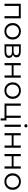

<svg xmlns="http://www.w3.org/2000/svg" viewBox="2632 -3414 909 6212"><g transform="rotate(90 3086.0 -307.5)"><path d="M101.1 0V-525.5H573.1V0H502.1V-481.6L520.3 -462.9H153.9L172.1 -481.6V0Z M991.5 4.7Q914.7 4.7 854.4 -29.7Q794.1 -64 759.1 -124.7Q724.1 -185.5 724.1 -263.1Q724.1 -341.7 759.2 -401.6Q794.3 -461.5 854.4 -495.9Q914.4 -530.2 991.5 -530.2Q1068.6 -530.2 1129.2 -495.9Q1189.9 -461.6 1224.4 -401.7Q1259 -341.9 1259 -263.1Q1259 -185.3 1224.5 -124.6Q1190 -64 1129.2 -29.7Q1068.4 4.7 991.5 4.7ZM991.5 -57.9Q1047.9 -57.9 1092.2 -83.5Q1136.5 -109.2 1161.9 -155.7Q1187.4 -202.2 1187.4 -263Q1187.4 -324.8 1161.9 -370.8Q1136.5 -416.8 1092.2 -442.2Q1047.9 -467.6 991.8 -467.6Q935.7 -467.6 891.7 -442.2Q847.6 -416.8 821.6 -370.8Q795.7 -324.8 795.7 -263Q795.7 -202.2 821.6 -155.7Q847.6 -109.2 891.6 -83.5Q935.7 -57.9 991.5 -57.9Z M1411.1 0V-525.5H1643Q1732.4 -525.5 1783.9 -491.1Q1835.3 -456.7 1835.3 -391.1Q1835.3 -326.5 1786 -292.5Q1736.7 -258.4 1657 -258.4L1671.1 -278.8Q1765 -278.8 1809.1 -244.1Q1853.2 -209.5 1853.2 -142.8Q1853.2 -74.5 1803.4 -37.3Q1753.5 0 1650.4 0ZM1480.4 -55.8H1646.6Q1713.8 -55.8 1748.3 -77.6Q1782.8 -99.4 1782.8 -146.8Q1782.8 -194.7 1751.9 -217.1Q1720.9 -239.4 1653.8 -239.4H1480.4ZM1480.4 -292.4H1637.8Q1698.8 -292.4 1731.6 -315.2Q1764.3 -338.1 1764.3 -381.6Q1764.3 -425.7 1731.6 -447.7Q1698.8 -469.7 1637.8 -469.7H1480.4Z M2019.1 0V-525.5H2090.1V-293.2H2420.8V-525.5H2491.8V0H2420.8V-231.6H2090.1V0Z M2910.5 4.7Q2833.7 4.7 2773.4 -29.7Q2713.1 -64 2678.1 -124.7Q2643.1 -185.5 2643.1 -263.1Q2643.1 -341.7 2678.2 -401.6Q2713.3 -461.5 2773.4 -495.9Q2833.4 -530.2 2910.5 -530.2Q2987.6 -530.2 3048.2 -495.9Q3108.9 -461.6 3143.4 -401.7Q3178 -341.9 3178 -263.1Q3178 -185.3 3143.5 -124.6Q3109 -64 3048.2 -29.7Q2987.4 4.7 2910.5 4.7ZM2910.5 -57.9Q2966.9 -57.9 3011.2 -83.5Q3055.5 -109.2 3080.9 -155.7Q3106.4 -202.2 3106.4 -263Q3106.4 -324.8 3080.9 -370.8Q3055.5 -416.8 3011.2 -442.2Q2966.9 -467.6 2910.8 -467.6Q2854.7 -467.6 2810.7 -442.2Q2766.6 -416.8 2740.6 -370.8Q2714.7 -324.8 2714.7 -263Q2714.7 -202.2 2740.6 -155.7Q2766.6 -109.2 2810.6 -83.5Q2854.7 -57.9 2910.5 -57.9Z M3330.1 0V-525.5H3401.1V-62.2H3721.8V-525.5H3792.8V0ZM3810.8 126.6V-5.7L3829 0H3721.8V-62.2H3877.8V126.6Z M4014.1 0V-525.5H4085.1V0ZM4049.6 -641.3Q4027.7 -641.3 4012.7 -656.1Q3997.6 -670.9 3997.6 -691.7Q3997.6 -712.9 4012.7 -727.4Q4027.7 -742 4049.6 -742Q4072 -742 4086.8 -728Q4101.7 -714 4101.7 -692.8Q4101.7 -671.5 4087.1 -656.4Q4072.5 -641.3 4049.6 -641.3Z M4287.1 0V-525.5H4358.1V-293.2H4688.8V-525.5H4759.8V0H4688.8V-231.6H4358.1V0Z M4962.1 0V-525.5H5033.1V-293.2H5363.8V-525.5H5434.8V0H5363.8V-231.6H5033.1V0Z M5853.5 4.7Q5776.7 4.7 5716.4 -29.7Q5656.1 -64 5621.1 -124.7Q5586.1 -185.5 5586.1 -263.1Q5586.1 -341.7 5621.2 -401.6Q5656.3 -461.5 5716.4 -495.9Q5776.4 -530.2 5853.5 -530.2Q5930.6 -530.2 5991.2 -495.9Q6051.9 -461.6 6086.4 -401.7Q6121 -341.9 6121 -263.1Q6121 -185.3 6086.5 -124.6Q6052 -64 5991.2 -29.7Q5930.4 4.7 5853.5 4.7ZM5853.5 -57.9Q5909.9 -57.9 5954.2 -83.5Q5998.5 -109.2 6023.9 -155.7Q6049.4 -202.2 6049.4 -263Q6049.4 -324.8 6023.9 -370.8Q5998.5 -416.8 5954.2 -442.2Q5909.9 -467.6 5853.8 -467.6Q5797.7 -467.6 5753.7 -442.2Q5709.6 -416.8 5683.6 -370.8Q5657.7 -324.8 5657.7 -263Q5657.7 -202.2 5683.6 -155.7Q5709.6 -109.2 5753.6 -83.5Q5797.7 -57.9 5853.5 -57.9Z"/></g></svg>

Font: Montserrat Thin
Style: Regular
Weight: 100
Designer: Julieta Ulanovsky
Foundry: Julieta Ulanovsky
Version: Version 9.000